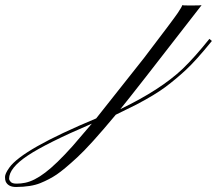

<svg xmlns="http://www.w3.org/2000/svg" viewBox="-633 -351 853 755"><path d="M-597.2 351.6Q-597.2 357.4 -590.8 364.3Q-584.5 371.1 -567.9 371.1Q-550.8 371.1 -534.2 367.7Q-498 360.4 -455.1 327.6Q-411.6 294.9 -347.7 223.6L-272 135.3Q-450.7 211.9 -523.9 260.7Q-597.2 309.6 -597.2 351.6ZM103.5 -329.6H131.3Q152.8 -329.6 159.7 -330.6Q-113.8 22.5 -159.7 78.1Q-1.5 2 85 -80.1Q132.3 -125.5 190.4 -198.2L200.2 -189.9Q137.2 -112.3 98.1 -76.2Q59.1 -40 18.1 -9.3Q-22.9 21.5 -97.2 60.5L-177.7 100.1Q-279.3 222.2 -330.1 268.6Q-380.9 315.4 -409.7 335Q-438.5 354.5 -474.6 369.1Q-510.7 383.8 -569.8 384.3Q-600.6 384.3 -610.4 363.3Q-613.3 357.4 -613.3 344.7Q-613.3 332 -596.7 308.6Q-545.4 235.8 -254.9 114.7L-67.4 -122.1Q48.8 -274.4 65.9 -299.8Q83 -325.2 83.5 -330.6Q87.9 -329.6 103.5 -329.6Z"/></svg>

Font: PinyonScript
Style: Regular
Weight: 400
Designer: Nicole Fally
Foundry: Nicole Fally
Version: Version 1.005